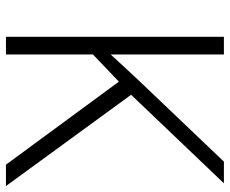

<svg xmlns="http://www.w3.org/2000/svg" viewBox="-82 -672 754 629"><g transform="rotate(90 294.5 -357.0)"><path d="M589 0 290 -410 580 -714H509L245 -437C215 -405 186 -374 158 -343V-714H100V0H158V-285L247 -370L519 0Z"/></g></svg>

Font: Noto Sans Ethiopic Light
Style: Regular
Weight: 300
Designer: Monotype Design Team
Foundry: Monotype Imaging Inc.
Version: Version 2.102